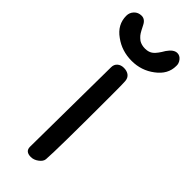

<svg xmlns="http://www.w3.org/2000/svg" viewBox="-272 -664 688 688"><g transform="rotate(45 72.0 -319.5)"><path d="M169 -635Q151 -635 134 -610Q119 -584 107 -574Q95 -564 76 -564Q58 -564 45 -572Q36 -579 31 -585Q26 -591 20.5 -601.5Q15 -612 12 -618Q2 -639 -16 -639Q-33 -639 -44 -627.5Q-55 -616 -55 -600Q-55 -555 -15 -527Q23 -499 73 -499Q122 -499 160 -528Q199 -557 199 -599Q200 -612 191 -623.5Q182 -635 169 -635ZM105 -33Q109 -85 109 -358Q109 -420 108 -431Q107 -447 96 -455Q86 -462 71 -462Q56 -462 46.5 -453.5Q37 -445 37 -431L33 -24Q33 0 61 0Q76 0 90 -10.5Q104 -21 105 -33Z"/></g></svg>

Font: Patrick Hand SC
Style: Regular
Weight: 400
Designer: Patrick Wagesreiter
Foundry: Patrick Wagesreiter
Version: Version 2.001; ttfautohint (v1.8.2)